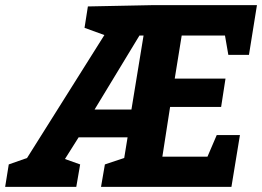

<svg xmlns="http://www.w3.org/2000/svg" viewBox="-95 -725 1017 745"><path d="M610 -587H778L791 -512H871L902 -705H493L246 -700L233 -617L310 -589L10 -112L-61 -87L-75 0H201L216 -87L157 -108L210 -192H400L387 -112L312 -87L297 0H803L836 -201H746L710 -117H535L565 -310H763L780 -420H583ZM415 -300H272L446 -587H462Z"/></svg>

Font: Bitter
Style: Bold Italic
Weight: 700
Designer: Sol Matas
Foundry: Sol Matas
Version: Version 1.002